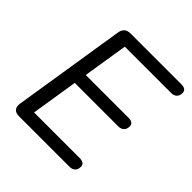

<svg xmlns="http://www.w3.org/2000/svg" viewBox="-188 -845 985 985"><g transform="rotate(45 304.0 -352.5)"><path d="M98.2 0Q74.3 0 63.7 -12.6Q53 -25.3 56.4 -48.6L153.8 -663.7Q157.2 -684.6 169.6 -694.8Q182 -705 202.4 -705H571.3Q588.8 -705 598.3 -698.2Q607.8 -691.4 607.8 -677.8Q607.8 -657.3 596.3 -646.8Q584.9 -636.4 567.4 -636.4H230L191 -392H501.2Q518.7 -392 528 -385.2Q537.2 -378.5 537.2 -364.8Q537.2 -344.3 525.8 -333.9Q514.3 -323.4 496.8 -323.4H179.8L139.4 -68.6H470Q487.5 -68.6 497 -61.8Q506.5 -55 506.5 -41.4Q506.5 -20.9 495 -10.4Q483.6 0 466.1 0Z"/></g></svg>

Font: Nunito ExtraLight
Style: Italic
Weight: 200
Italic angle: -9°
Designer: Vernon Adams
Foundry: Vernon Adams
Version: Version 3.602